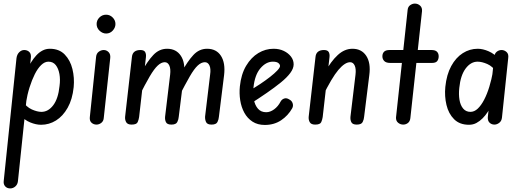

<svg xmlns="http://www.w3.org/2000/svg" viewBox="-41 -695 2910 1071"><path d="M16 356Q-2 356 -12.5 344Q-23 332 -20 312L51 -371Q54 -392 66.5 -404Q79 -416 94 -416Q112 -416 123 -404.5Q134 -393 131 -371L59 316Q57 334 44.5 345Q32 356 16 356ZM188 1Q160 1 128 -12Q96 -25 73 -52L82 -134Q106 -98 136.5 -84.5Q167 -71 190 -71Q228 -71 256 -108Q284 -145 291 -215Q296 -251 290.5 -282Q285 -313 270 -332Q255 -351 229 -351Q208 -351 188.5 -332Q169 -313 153 -281Q137 -249 124 -208Q111 -167 104 -122L111 -309Q121 -329 133.5 -349Q146 -369 161.5 -386Q177 -403 196 -413Q215 -423 237 -423Q289 -423 320 -391Q351 -359 363 -310Q375 -261 370 -209Q363 -141 336.5 -94Q310 -47 271.5 -23Q233 1 188 1Z M497 0Q481 0 469.5 -10.5Q458 -21 460 -41L495 -378Q497 -397 510 -406.5Q523 -416 538 -416Q553 -416 564.5 -404.5Q576 -393 574 -372L538 -39Q537 -20 524.5 -10Q512 0 497 0ZM551 -508Q531 -508 514.5 -523.5Q498 -539 498 -561Q498 -582 513.5 -597.5Q529 -613 551 -613Q572 -613 587.5 -597.5Q603 -582 603 -561Q603 -541 588 -524.5Q573 -508 551 -508Z M693 0Q670 0 662.5 -14Q655 -28 657 -45L695 -378Q697 -397 709 -406.5Q721 -416 742 -416Q762 -416 768.5 -405Q775 -394 773 -376L735 -42Q733 -28 727 -14Q721 0 693 0ZM915 0Q891 0 884.5 -14Q878 -28 880 -45L908 -278Q912 -311 903.5 -329.5Q895 -348 878 -348Q859 -348 839 -329.5Q819 -311 794 -268.5Q769 -226 734 -156L747 -291Q781 -353 814 -388Q847 -423 891 -423Q942 -423 968 -383.5Q994 -344 985 -276L956 -43Q955 -29 948 -14.5Q941 0 915 0ZM1139 0Q1115 0 1108.5 -14Q1102 -28 1103 -45L1131 -278Q1136 -311 1127.5 -329.5Q1119 -348 1102 -348Q1082 -348 1062 -329.5Q1042 -311 1017.5 -268.5Q993 -226 957 -156L971 -291Q1005 -353 1037.5 -388Q1070 -423 1114 -423Q1166 -423 1191.5 -383.5Q1217 -344 1209 -276L1180 -43Q1179 -29 1172 -14.5Q1165 0 1139 0Z M1436 2Q1396 2 1367.5 -16.5Q1339 -35 1322 -66Q1305 -97 1299 -135.5Q1293 -174 1297 -213Q1304 -281 1332 -328Q1360 -375 1400 -399Q1440 -423 1485 -423Q1517 -423 1542 -411Q1567 -399 1582 -379.5Q1597 -360 1597 -336Q1597 -313 1578 -287.5Q1559 -262 1525 -234.5Q1491 -207 1447.5 -177Q1404 -147 1354 -115L1347 -186Q1378 -205 1409 -225.5Q1440 -246 1465.5 -266Q1491 -286 1506 -302Q1521 -318 1521 -327Q1521 -336 1511.5 -343.5Q1502 -351 1481 -351Q1443 -351 1411.5 -314Q1380 -277 1373 -207Q1369 -171 1375 -139.5Q1381 -108 1398 -88.5Q1415 -69 1444 -69Q1466 -69 1488 -85Q1510 -101 1524 -128Q1531 -141 1544.5 -145.5Q1558 -150 1573 -140Q1587 -133 1591.5 -118.5Q1596 -104 1589 -91Q1566 -50 1527 -24Q1488 2 1436 2Z M1717 0Q1694 0 1686.5 -14Q1679 -28 1681 -45L1719 -378Q1721 -397 1733 -406.5Q1745 -416 1766 -416Q1786 -416 1792.5 -405Q1799 -394 1797 -376L1759 -42Q1757 -28 1751 -14Q1745 0 1717 0ZM1949 0Q1925 0 1918.5 -14Q1912 -28 1914 -45L1942 -278Q1946 -311 1937.5 -329.5Q1929 -348 1912 -348Q1883 -348 1846.5 -305Q1810 -262 1758 -156L1771 -291Q1805 -353 1843 -388Q1881 -423 1925 -423Q1976 -423 2002 -383.5Q2028 -344 2019 -276L1990 -43Q1989 -29 1982 -14.5Q1975 0 1949 0Z M2208 0Q2192 0 2179.5 -10.5Q2167 -21 2168 -40L2233 -641Q2235 -658 2247.5 -666.5Q2260 -675 2273 -675Q2290 -675 2302.5 -663.5Q2315 -652 2313 -632L2248 -36Q2246 -18 2234.5 -9Q2223 0 2208 0ZM2135 -344Q2113 -344 2102.5 -354.5Q2092 -365 2092 -381Q2092 -397 2101.5 -406.5Q2111 -416 2132 -416H2366Q2387 -416 2396.5 -406.5Q2406 -397 2406 -381Q2406 -365 2398 -354.5Q2390 -344 2369 -344Z M2575 1Q2523 1 2492 -30Q2461 -61 2449.5 -109.5Q2438 -158 2443 -210Q2450 -279 2476 -326.5Q2502 -374 2540.5 -398.5Q2579 -423 2624 -423Q2652 -423 2684.5 -409Q2717 -395 2739 -368L2731 -290Q2707 -325 2677 -338Q2647 -351 2623 -351Q2585 -351 2556.5 -313Q2528 -275 2521 -205Q2517 -169 2522 -138.5Q2527 -108 2542.5 -89.5Q2558 -71 2583 -71Q2605 -71 2624 -89Q2643 -107 2659.5 -138.5Q2676 -170 2688.5 -211Q2701 -252 2709 -297L2702 -110Q2692 -90 2679.5 -70.5Q2667 -51 2651 -35Q2635 -19 2616.5 -9Q2598 1 2575 1ZM2717 0Q2701 0 2690 -10.5Q2679 -21 2680 -41L2716 -378Q2718 -397 2730 -406.5Q2742 -416 2757 -416Q2772 -416 2784.5 -405Q2797 -394 2794 -372L2759 -39Q2757 -20 2744 -10Q2731 0 2717 0Z"/></svg>

Font: Edu SA Beginner Medium
Style: Regular
Weight: 500
Version: Version 1.003